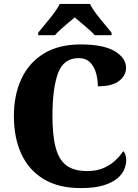

<svg xmlns="http://www.w3.org/2000/svg" viewBox="-20 -951 705 981"><path d="M393 10Q279 10 203 -36Q127 -82 89 -164.5Q51 -247 51 -358Q51 -466 89.5 -548.5Q128 -631 204 -677.5Q280 -724 392 -724Q508 -724 566 -689.5Q624 -655 624 -605Q624 -565 588.5 -537.5Q553 -510 480 -510Q480 -543 471 -576.5Q462 -610 440.5 -632Q419 -654 381 -654Q305 -654 276.5 -577Q248 -500 248 -358Q248 -257 265 -195Q282 -133 320.5 -105Q359 -77 425 -77Q475 -77 510.5 -93Q546 -109 570.5 -132.5Q595 -156 610 -179Q617 -172 621 -158.5Q625 -145 625 -134Q625 -111 615 -86Q605 -61 579.5 -39.5Q554 -18 509 -4Q464 10 393 10ZM175 -784Q190 -803 212 -829Q234 -855 254.5 -882Q275 -909 285 -931H440Q450 -909 470.5 -882Q491 -855 513 -829Q535 -803 550 -784V-771H464Q456 -781 437 -798Q418 -815 397 -832.5Q376 -850 362 -862Q347 -850 327 -833Q307 -816 288.5 -799.5Q270 -783 261 -771H175Z"/></svg>

Font: Noto Serif SemiCondensed Black
Style: Regular
Weight: 900
Width: 4
Designer: Monotype Design Team
Foundry: Monotype Imaging Inc.
Version: Version 2.014; ttfautohint (v1.8.4.7-5d5b)